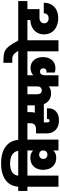

<svg xmlns="http://www.w3.org/2000/svg" viewBox="1182 -2288 1104 3530"><g transform="rotate(-90 1734.0 -523.0)"><path d="M929 -710V-692H729V-705Q729 -794 668 -842Q607 -890 494 -890Q390 -890 333 -851.5Q276 -813 269 -740H346V-571H270V0H66V-571H-11V-740H67Q72 -832 120.5 -903Q169 -974 263.5 -1014.5Q358 -1055 496 -1055Q640 -1055 737.5 -1010Q835 -965 882 -887Q929 -809 929 -710Z M1008 -740V-571H932V0H733V-95Q684 -41 598 -41Q528 -41 478 -73Q428 -105 402.5 -160Q377 -215 377 -284Q377 -350 402.5 -403Q428 -456 478 -486.5Q528 -517 598 -517Q683 -517 733 -465V-571H324V-740ZM733 -280Q733 -313 711.5 -334Q690 -355 656 -355Q620 -355 598.5 -333Q577 -311 577 -279Q577 -247 598.5 -225Q620 -203 656 -203Q690 -203 711.5 -225Q733 -247 733 -280Z M2115 -571V-462Q2164 -513 2251 -513Q2314 -513 2358.5 -482.5Q2403 -452 2426 -401Q2449 -350 2449 -288Q2449 -216 2423 -163.5Q2397 -111 2350.5 -83.5Q2304 -56 2244 -56Q2201 -56 2165 -68V-223Q2177 -220 2188 -220Q2214 -220 2228 -236.5Q2242 -253 2242 -278Q2242 -304 2227.5 -322Q2213 -340 2184 -340Q2151 -340 2133 -315.5Q2115 -291 2115 -245V0H1911V-179Q1863 -136 1783 -136Q1710 -136 1659.5 -171.5Q1609 -207 1584 -269H1249V-201Q1249 -185 1257 -174.5Q1265 -164 1281 -164Q1296 -164 1303.5 -174Q1311 -184 1311 -199V-212H1507Q1508 -201 1508 -187Q1508 -97 1449 -44Q1390 9 1285 9Q1209 9 1155.5 -20Q1102 -49 1074.5 -99Q1047 -149 1047 -211V-413H1110Q1182 -413 1208 -440.5Q1234 -468 1234 -520V-571H986V-740H2500V-571ZM1438 -520Q1438 -472 1427 -435H1562V-571H1438ZM1911 -571H1766V-390Q1766 -353 1784 -330Q1802 -307 1837 -307Q1873 -307 1892 -330.5Q1911 -354 1911 -390Z M2835 -740V-571H2759V0H2555V-571H2478V-740H2564Q2531 -789 2511.5 -810.5Q2492 -832 2468.5 -840.5Q2445 -849 2403 -849H2344V-1012H2400Q2490 -1011 2542.5 -992.5Q2595 -974 2642 -917.5Q2689 -861 2754 -740Z M3071 -263Q3071 -226 3095 -203.5Q3119 -181 3161 -181Q3205 -181 3230 -205.5Q3255 -230 3255 -270H3449Q3449 -190 3414.5 -130Q3380 -70 3316 -37.5Q3252 -5 3166 -5Q3078 -5 3010 -37Q2942 -69 2904.5 -128Q2867 -187 2867 -265Q2867 -335 2898 -390.5Q2929 -446 2988.5 -479.5Q3048 -513 3131 -518V-571H2814V-740H3479V-571H3331V-349H3171Q3128 -349 3099.5 -326Q3071 -303 3071 -263Z"/></g></svg>

Font: Poppins Black A&M
Style: Regular
Weight: 900
Designer: Ninad Kale (Devanagari), Jonny Pinhorn (Latin)
Foundry: Indian Type Foundry
Version: 4.004